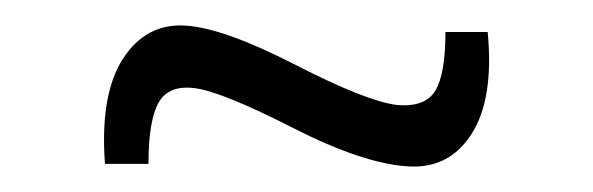

<svg xmlns="http://www.w3.org/2000/svg" viewBox="-20 -361 463 150"><path d="M125 -341Q155 -339 210.5 -310.5Q266 -282 290 -279Q312 -277 320 -290Q328 -303 328 -336H361Q366 -284 348.5 -256.5Q331 -229 299 -231Q264 -233 209 -261Q154 -289 133 -292Q112 -295 104 -281Q96 -267 96 -233H62Q58 -287 76 -315Q94 -343 125 -341Z"/></svg>

Font: exo2condensed_l
Style: Regular
Weight: 300
Width: 3
Designer: Natanael Gama
Version: Version 1.001;PS 001.001;hotconv 1.0.70;makeotf.lib2.5.58329